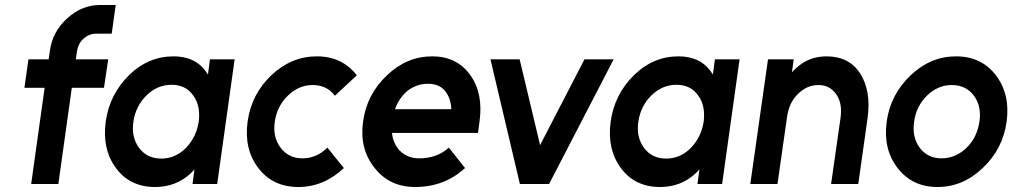

<svg xmlns="http://www.w3.org/2000/svg" viewBox="-20 -738 4060 770"><path d="M381 -718Q308 -718 249 -664Q190 -610 180 -534L175 -500H94L78 -386H159L105 0H214L268 -386H397L414 -500H284L289 -534Q294 -564 315 -583Q338 -603 365 -603H428L444 -718Z M822 -500 814 -439Q811 -443 808.5 -447Q806 -451 803 -455Q760 -512 676 -512Q574 -512 497 -436Q419 -359 404 -250Q389 -140 445 -64Q501 12 602 12Q686 12 745 -43Q749 -47 753 -51Q757 -55 760 -59L752 0H851L921 -500ZM668 -398Q725 -398 755 -355Q770 -335 775.5 -308.5Q781 -282 777 -250Q772 -219 759.5 -193Q747 -167 726 -145Q683 -102 627 -102Q569 -102 537 -146Q506 -189 515 -250Q524 -312 567 -355Q611 -398 668 -398Z M1251 -512Q1148 -512 1068 -436Q988 -360 973 -250Q958 -140 1016 -64Q1074 12 1177 12Q1278 12 1359 -64L1293 -146Q1250 -103 1193 -103Q1137 -103 1105 -146Q1073 -189 1082 -250Q1091 -312 1134 -354Q1178 -397 1234 -397Q1291 -397 1323 -354L1411 -436Q1352 -512 1251 -512Z M1897 -205 1903 -250Q1919 -363 1866 -437Q1812 -512 1714 -512Q1611 -512 1532 -436Q1451 -360 1436 -250Q1421 -141 1482 -65Q1542 12 1645 12Q1762 12 1845 -64L1780 -146Q1733 -103 1661 -103Q1614 -103 1583 -134Q1570 -148 1562 -166Q1554 -184 1552 -205ZM1696 -402Q1742 -402 1765 -373Q1788 -345 1790 -300H1564Q1580 -344 1612 -372Q1650 -402 1696 -402Z M1947 -500 2065 0H2182L2441 -500H2324L2146 -156L2064 -500Z M2847 -500 2839 -439Q2836 -443 2833.5 -447Q2831 -451 2828 -455Q2785 -512 2701 -512Q2599 -512 2522 -436Q2444 -359 2429 -250Q2414 -140 2470 -64Q2526 12 2627 12Q2711 12 2770 -43Q2774 -47 2778 -51Q2782 -55 2785 -59L2777 0H2876L2946 -500ZM2693 -398Q2750 -398 2780 -355Q2795 -335 2800.5 -308.5Q2806 -282 2802 -250Q2797 -219 2784.5 -193Q2772 -167 2751 -145Q2708 -102 2652 -102Q2594 -102 2562 -146Q2531 -189 2540 -250Q2549 -312 2592 -355Q2636 -398 2693 -398Z M3422 0 3459 -262Q3467 -318 3459.5 -363Q3452 -408 3430 -443Q3385 -512 3295 -512Q3222 -512 3171 -463Q3167 -460 3163.5 -456Q3160 -452 3156 -448L3163 -500H3060L2989 0H3098L3136 -266Q3144 -327 3180 -361Q3216 -397 3262 -397Q3307 -397 3333 -361Q3359 -325 3351 -266L3313 0Z M3797 -397Q3854 -397 3886 -354Q3917 -312 3908 -250Q3903 -219 3891 -193.5Q3879 -168 3857 -146Q3813 -103 3756 -103Q3700 -103 3668 -146Q3637 -189 3646 -250Q3650 -281 3663 -307Q3676 -333 3697 -354Q3741 -397 3797 -397ZM3814 -512Q3712 -512 3632 -436Q3551 -359 3536 -250Q3521 -141 3579 -65Q3638 12 3740 12Q3842 12 3922 -65Q4002 -141 4017 -250Q4032 -360 3974 -436Q3916 -512 3814 -512Z"/></svg>

Font: Unageo
Style: SemiBold-Italic
Weight: 600
Designer: Richard Sepsi
Foundry: Richard Sepsi
Version: Version 2.000